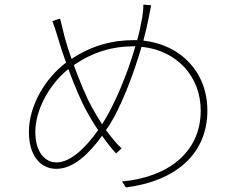

<svg xmlns="http://www.w3.org/2000/svg" viewBox="-20 -787 1040 837"><path d="M639 -764 605 -767C605 -745 602 -721 600 -710C594 -677 587 -644 578 -612C573 -612 567 -612 562 -612C469 -612 378 -588 292 -530C279 -566 269 -599 262 -625C255 -652 247 -685 242 -706L208 -695C215 -679 226 -645 234 -617C243 -586 255 -550 268 -514C177 -446 106 -326 106 -212C106 -107 157 -51 226 -51C301 -51 369 -118 425 -195C446 -165 466 -140 486 -118L510 -140C486 -163 464 -190 442 -220C448 -228 454 -237 459 -245C506 -320 560 -455 597 -583C753 -567 855 -452 855 -305C855 -121 710 -14 512 4L529 30C749 2 884 -118 884 -305C884 -473 768 -592 605 -610C614 -644 622 -677 628 -708C631 -722 634 -742 639 -764ZM134 -212C134 -306 193 -418 278 -486C305 -413 335 -342 358 -302C374 -272 391 -244 408 -220C358 -149 290 -79 227 -79C172 -79 134 -129 134 -212ZM381 -319C358 -360 327 -433 302 -503C385 -561 473 -585 558 -585C562 -585 566 -585 570 -585C534 -458 480 -337 439 -268C435 -261 430 -253 425 -245C409 -270 394 -295 381 -319Z"/></svg>

Font: Source Han Sans JP ExtraLight
Style: Regular
Weight: 250
Designer: Ryoko NISHIZUKA 西塚涼子 (kana, bopomofo & ideographs); Paul D. Hunt (Latin, Greek & Cyrillic); Sandoll Communications 산돌커뮤니
Foundry: Adobe
Version: Version 2.001;hotconv 1.0.107;makeotfexe 2.5.65593